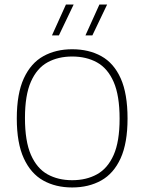

<svg xmlns="http://www.w3.org/2000/svg" viewBox="-20 -819 636 846"><path d="M298 7Q225 7 170.2 -23.8Q115.5 -54.5 84.8 -121.5Q54 -188.5 54 -297Q54 -406.5 85 -473.8Q116 -541 171 -571.5Q226 -602 298 -602Q371.5 -602 426.5 -571.5Q481.5 -541 511.8 -473.8Q542 -406.5 542 -297Q542 -188.5 511.5 -121.5Q481 -54.5 426 -23.8Q371 7 298 7ZM298 -25Q360.5 -25 407.5 -51Q454.5 -77 480.8 -136.2Q507 -195.5 507 -296Q507 -398 480.8 -458Q454.5 -518 407.5 -544Q360.5 -570 298 -570Q236 -570 189.2 -544.2Q142.5 -518.5 116.2 -459Q90 -399.5 90 -299Q90 -197 116.2 -137Q142.5 -77 189.2 -51Q236 -25 298 -25ZM356.5 -663 418 -799H452L387 -663ZM209 -663 270.5 -799H304.5L239.5 -663Z"/></svg>

Font: Encode Sans SC Thin
Style: Regular
Weight: 250
Designer: Multiple Designers
Foundry: Impallari Type
Version: Version 3.002